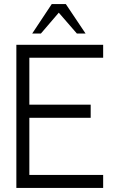

<svg xmlns="http://www.w3.org/2000/svg" viewBox="-20 -919 574 939"><path d="M60 0V-700H484.5V-636.5H123.5V-407H423.5V-343H123.5V-63.5H484.5V0ZM302 -899 398.5 -755H356L267.5 -857L180 -755H137.5L233 -899Z"/></svg>

Font: Urbanist Light
Style: Regular
Weight: 300
Designer: Corey Hu
Foundry: Corey Hu
Version: Version 1.330; ttfautohint (v1.8.4.7-5d5b)